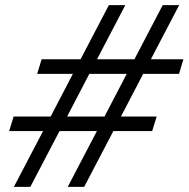

<svg xmlns="http://www.w3.org/2000/svg" viewBox="-20 -727 734 747"><path d="M572 -217H421L307.5 0H243.5L357 -217H211.5L98 0H34L147.5 -217H15.5L33 -273.5H177L263.5 -439.5H124.5L142 -496.5H293.5L403.5 -707H467.5L357.5 -496.5H503L613 -707H677L567 -496.5H693.5L676.5 -439.5H537L450.5 -273.5H589.5ZM241 -273.5H386.5L473 -439.5H327.5Z"/></svg>

Font: Newsreader 6pt
Style: Italic
Weight: 400
Italic angle: -17°
Designer: Hugues Gentile
Foundry: Production Type
Version: Version 1.003; ttfautohint (v1.8.3)